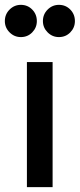

<svg xmlns="http://www.w3.org/2000/svg" viewBox="-77 -772 329 792"><path d="M166 -619Q139 -619 119.5 -638.5Q100 -658 100 -685Q100 -713 119.5 -732.5Q139 -752 166 -752Q194 -752 213 -732.5Q232 -713 232 -685Q232 -658 213 -638.5Q194 -619 166 -619ZM9 -619Q-18 -619 -37.5 -638.5Q-57 -658 -57 -685Q-57 -713 -37.5 -732.5Q-18 -752 9 -752Q37 -752 56 -732.5Q75 -713 75 -685Q75 -658 56 -638.5Q37 -619 9 -619ZM34 0V-516H140V0Z"/></svg>

Font: Stick No Bills ExtraLight
Style: Bold
Weight: 700
Version: Version 2.000